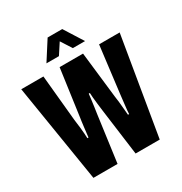

<svg xmlns="http://www.w3.org/2000/svg" viewBox="-200 -1026 1107 1171"><g transform="rotate(-30 353.5 -440.5)"><path d="M118 0 7 -688H163L194 -364Q199 -330 201.5 -304Q204 -278 205.5 -259.5Q207 -241 207 -228H215Q216 -238 218 -255Q220 -272 222.5 -293Q225 -314 227.5 -333Q230 -352 232 -364L277 -688H442L479 -364Q482 -346 484.5 -322.5Q487 -299 489 -274.5Q491 -250 493 -228H501Q501 -236 502.5 -253Q504 -270 506.5 -290Q509 -310 511 -329.5Q513 -349 515 -364L555 -688H700L585 0H415L372 -324Q368 -354 365 -380.5Q362 -407 360 -427.5Q358 -448 358 -459H350Q349 -446 345.5 -420.5Q342 -395 338.5 -368.5Q335 -342 332 -324L288 0ZM219 -748 304 -881H407L491 -748H405L337 -854H376L307 -748Z"/></g></svg>

Font: Archivo ExtraCondensed ExtraBold
Style: Regular
Weight: 800
Width: 2
Designer: Hector Gatti
Foundry: Omnibus-Type
Version: Version 2.001